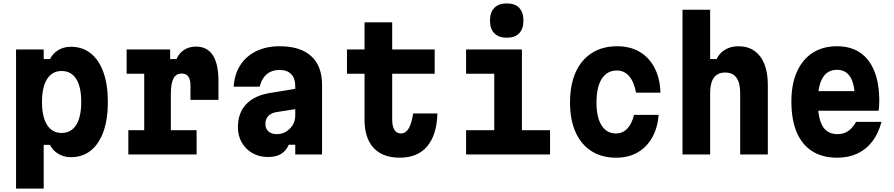

<svg xmlns="http://www.w3.org/2000/svg" viewBox="-20 -905 5240 1125"><path d="M74 200V-615H236V-559H273Q290 -593 322.5 -612Q355 -631 395 -631Q463 -631 511.5 -592.5Q560 -554 586 -481.5Q612 -409 612 -308Q612 -206 586 -133.5Q560 -61 511.5 -22.5Q463 16 395 16Q355 16 322.5 -3Q290 -22 273 -56H236V200ZM341 -126Q397 -126 426.5 -173Q456 -220 456 -308Q456 -396 426.5 -442.5Q397 -489 341 -489Q286 -489 256 -442Q226 -395 226 -307Q226 -220 256 -173Q286 -126 341 -126Z M722 -615H977V-559H1014Q1029 -594 1059 -613Q1089 -632 1128 -632Q1194 -632 1227 -581.5Q1260 -531 1260 -431V-320H1096V-404Q1096 -474 1045 -474Q1011 -474 996 -444.5Q981 -415 981 -353V-142H1132V0H732V-142H825V-473H722Z M1720 -386V-267L1599 -248Q1569 -243 1552 -225Q1535 -207 1535 -179Q1535 -151 1553 -135Q1571 -119 1602 -119Q1632 -119 1656 -133.5Q1680 -148 1695 -172.5Q1710 -197 1710 -226V-400Q1710 -446 1686.5 -470.5Q1663 -495 1618 -495Q1587 -495 1563.5 -483.5Q1540 -472 1524.5 -450Q1509 -428 1502 -397H1349Q1354 -471 1388.5 -524Q1423 -577 1482 -605.5Q1541 -634 1619 -634Q1740 -634 1803.5 -576Q1867 -518 1867 -408V0H1710V-57H1672Q1657 -22 1627.5 -3.5Q1598 15 1551 15Q1499 15 1459.5 -7.5Q1420 -30 1397 -69.5Q1374 -109 1374 -159Q1374 -243 1422 -294Q1470 -345 1561 -360Z M2278 -774V-615H2527V-473H2278V-206Q2278 -165 2291 -144Q2304 -123 2329 -123Q2356 -123 2373.5 -150.5Q2391 -178 2401 -240H2543Q2539 -113 2482.5 -47Q2426 19 2323 19Q2222 19 2169 -38.5Q2116 -96 2116 -204V-473H2013V-615H2116V-774Z M2711 -615H3038V-142H3203V0H2711V-142H2876V-473H2711ZM2949 -684Q2902 -684 2876.5 -710Q2851 -736 2851 -785Q2851 -833 2876.5 -859Q2902 -885 2949 -885Q2997 -885 3022 -859Q3047 -833 3047 -784Q3047 -736 3022 -710Q2997 -684 2949 -684Z M3590 19Q3506 19 3445.5 -19.5Q3385 -58 3352.5 -130.5Q3320 -203 3320 -304Q3320 -408 3353 -481.5Q3386 -555 3448 -594.5Q3510 -634 3596 -634Q3672 -634 3727.5 -601.5Q3783 -569 3815 -508Q3847 -447 3850 -362H3707Q3695 -425 3666.5 -458.5Q3638 -492 3594 -492Q3538 -492 3506.5 -444Q3475 -396 3475 -304Q3475 -217 3505 -170Q3535 -123 3589 -123Q3628 -123 3655 -151Q3682 -179 3695 -232H3839Q3833 -154 3800.5 -97.5Q3768 -41 3714.5 -11Q3661 19 3590 19Z M3979 0V-848H4141V-559H4179Q4196 -595 4229.5 -614.5Q4263 -634 4307 -634Q4361 -634 4399.5 -607.5Q4438 -581 4458.5 -530.5Q4479 -480 4479 -408V0H4317V-359Q4317 -420 4295 -450Q4273 -480 4229 -480Q4185 -480 4163 -450Q4141 -420 4141 -359V0Z M4741 -371H5046L4990 -313Q4990 -406 4964 -451Q4938 -496 4884 -496Q4828 -496 4800 -448.5Q4772 -401 4772 -311Q4772 -214 4799.5 -166.5Q4827 -119 4888 -119Q4923 -119 4949.5 -137Q4976 -155 4996 -191H5145Q5127 -123 5091 -76Q5055 -29 5003 -5Q4951 19 4885 19Q4799 19 4739 -19Q4679 -57 4648 -130.5Q4617 -204 4617 -311Q4617 -412 4649.5 -484.5Q4682 -557 4741.5 -595.5Q4801 -634 4884 -634Q4964 -634 5019 -597Q5074 -560 5103 -488.5Q5132 -417 5132 -313Q5132 -296 5131 -283Q5130 -270 5128 -256H4741Z"/></svg>

Font: Martian Mono SemiCondensed
Style: Bold
Weight: 700
Width: 4
Designer: Roman Shamin
Foundry: Evil Martians
Version: Version 1.000